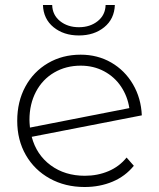

<svg xmlns="http://www.w3.org/2000/svg" viewBox="-20 -745 637 769"><path d="M414.5 -59.5C385.5 -47.2 354 -41 320 -41C266.7 -41 221 -55 183 -83C145 -111 119.7 -149 107 -197L548 -283C546 -329 534.2 -370.5 512.5 -407.5C490.8 -444.5 461.8 -473.5 425.5 -494.5C389.2 -515.5 348.3 -526 303 -526C254.3 -526 210.7 -514.7 172 -492C133.3 -469.3 103.2 -438 81.5 -398C59.8 -358 49 -312.3 49 -261C49 -209.7 60.5 -164 83.5 -124C106.5 -84 138.5 -52.7 179.5 -30C220.5 -7.3 267 4 319 4C359.7 4 397 -3.2 431 -17.5C465 -31.8 493.3 -53 516 -81L487 -114C467.7 -90 443.5 -71.8 414.5 -59.5ZM197 -454.5C228.3 -472.8 263.7 -482 303 -482C337.7 -482 369 -474.5 397 -459.5C425 -444.5 447.7 -424 465 -398C482.3 -372 493.3 -343.3 498 -312L100 -234C98.7 -247.3 98 -257.7 98 -265C98 -307 106.7 -344.5 124 -377.5C141.3 -410.5 165.7 -436.2 197 -454.5ZM194.5 -636C221.5 -614 255.3 -603 296 -603C336.7 -603 370.5 -614 397.5 -636C424.5 -658 438.7 -687.7 440 -725H403C402.3 -698.3 391.8 -676.8 371.5 -660.5C351.2 -644.2 326 -636 296 -636C266 -636 240.8 -644.2 220.5 -660.5C200.2 -676.8 189.7 -698.3 189 -725H152C153.3 -687.7 167.5 -658 194.5 -636Z"/></svg>

Font: Montserrat Custom ExtraLight
Style: Regular
Weight: 300
Designer: Julieta Ulanovsky
Foundry: Julieta Ulanovsky
Version: Version 7.200